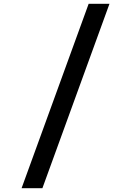

<svg xmlns="http://www.w3.org/2000/svg" viewBox="-20 -795 640 1005"><path d="M93 190 444 -775H553L202 190Z"/></svg>

Font: JuliaMono Latin
Style: Bold
Weight: 700
Monospace: yes
Designer: cormullion
Foundry: corm
Version: Version 0.038; ttfautohint (v1.8)